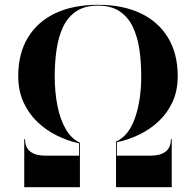

<svg xmlns="http://www.w3.org/2000/svg" viewBox="-20 -780 816 800"><path d="M84.5 -200Q84.5 -165 106.5 -148.2Q128.5 -131.5 167 -131.5H309.5V-183Q263 -192.5 217.8 -214.8Q172.5 -237 136 -271.8Q99.5 -306.5 77.8 -354.2Q56 -402 56 -462.5Q56 -556.5 96 -623Q136 -689.5 210.5 -724.8Q285 -760 388 -760Q491 -760 565.5 -724.8Q640 -689.5 680.2 -623Q720.5 -556.5 720.5 -462.5Q720.5 -402 698.8 -355Q677 -308 640.5 -274Q604 -240 558.8 -218.5Q513.5 -197 467 -187.5V-131.5H609.5Q648 -131.5 670 -148.2Q692 -165 692 -200H695.5V0H463.5V-190Q517 -214.5 542.8 -289.2Q568.5 -364 568.5 -462.5Q568.5 -521 560.8 -574Q553 -627 533.2 -668.2Q513.5 -709.5 478.2 -733Q443 -756.5 388 -756.5Q333 -756.5 297.8 -733Q262.5 -709.5 243 -668.2Q223.5 -627 215.8 -574Q208 -521 208 -462.5Q208 -397 219.2 -339.8Q230.5 -282.5 254 -242Q277.5 -201.5 313 -185.5V0H81V-200Z"/></svg>

Font: Bodoni* 48pt
Style: Bold
Weight: 700
Version: Version 2.3